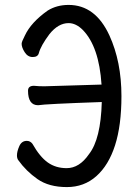

<svg xmlns="http://www.w3.org/2000/svg" viewBox="-20 -738 540 781"><path d="M252 23Q179 23 132.5 -9.5Q86 -42 54 -87Q49 -94 49 -106Q49 -122 58.5 -143.5Q68 -165 89 -165Q103 -165 112 -153Q142 -100 174.5 -77Q207 -54 251 -54Q303 -54 342 -111Q390 -172 394 -323Q163 -315 135 -310Q94 -310 94 -369Q94 -389 118 -389Q137 -387 160 -387L393 -394Q383 -548 317 -616Q289 -644 259 -644Q217 -644 181 -599Q146 -552 138 -522Q134 -506 113 -506Q93 -506 80.5 -525.5Q68 -545 68 -560Q68 -568 81 -593Q106 -647 174 -695Q211 -718 259 -718Q368 -718 425 -594Q474 -487 474 -347Q474 -228 448 -147Q422 -66 372 -21.5Q322 23 252 23Z"/></svg>

Font: LXGW WenKai Mono Medium
Style: Regular
Weight: 500
Monospace: yes
Designer: LXGW / Fontworks Inc.
Foundry: LXGW / Fontworks Inc.
Version: Version 1.520; June 14, 2025